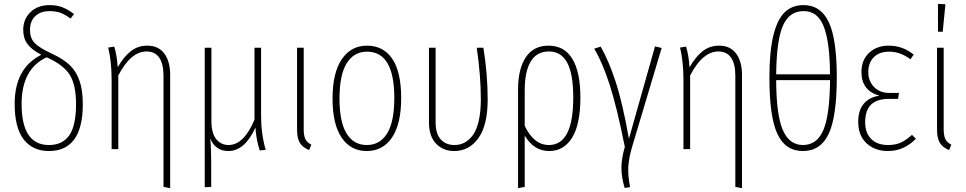

<svg xmlns="http://www.w3.org/2000/svg" viewBox="-20 -765 4954 985"><path d="M248 -488.8Q304.2 -462.9 337.6 -431.2Q371.1 -399.4 387.9 -350.8Q404.8 -302.2 404.8 -231Q404.8 9.8 231 9.8Q147.5 9.8 101.3 -50Q55.2 -109.9 55.2 -231.9Q55.2 -415.5 191.9 -483.9Q143.1 -509.3 121.1 -538.8Q99.1 -568.4 99.1 -611.8Q99.1 -666.5 136.2 -702.6Q173.3 -738.8 234.9 -738.8Q272 -738.8 301 -727.3Q330.1 -715.8 359.9 -692.9L341.8 -669.9Q314 -690.4 290.3 -699.2Q266.6 -708 234.9 -708Q187.5 -708 160.6 -681.9Q133.8 -655.8 133.8 -610.8Q133.8 -570.3 157 -545.2Q180.2 -520 248 -488.8ZM231 -21Q300.8 -21 335.4 -70.8Q370.1 -120.6 370.1 -231Q370.1 -329.1 337.9 -380.9Q305.7 -432.6 219.2 -471.2Q90.8 -411.1 90.8 -231.9Q90.8 -21 231 -21Z M735.8 -530.8Q792.5 -530.8 822.8 -490.5Q853 -450.2 853 -379.9V200.2L818.8 193.8V-376Q818.8 -437.5 796.9 -469.2Q774.9 -501 731.9 -501Q650.9 -501 586.9 -377.9V0H552.7V-354Q552.7 -448.7 535.2 -521L565.9 -525.9Q579.1 -486.3 584 -419.9Q614.3 -473.1 650.6 -502Q687 -530.8 735.8 -530.8Z M1343.3 3.9 1312.5 6.8Q1293.9 -50.8 1290.5 -110.8Q1235.8 9.8 1151.4 9.8Q1085.4 9.8 1058.6 -54.2Q1063.5 -2.9 1063.5 68.8V193.8L1030.3 195.8V-520H1064.5V-146Q1064.5 -81.1 1089.4 -51Q1114.3 -21 1152.3 -21Q1231 -21 1285.6 -150.9V-520H1319.3V-173.8Q1319.3 -76.2 1343.3 3.9Z M1538.1 -520V-102.1Q1538.1 -68.4 1546.9 -51Q1555.7 -33.7 1577.1 -22.9L1565.9 4.9Q1532.2 -8.8 1518.1 -32.5Q1503.9 -56.2 1503.9 -101.1V-520Z M1862.8 -530.8Q1946.3 -530.8 1992.2 -463.6Q2038.1 -396.5 2038.1 -262.2Q2038.1 -128.9 1991.2 -59.6Q1944.3 9.8 1861.8 9.8Q1778.8 9.8 1732.4 -59.3Q1686 -128.4 1686 -258.8Q1686 -391.6 1733.4 -461.2Q1780.8 -530.8 1862.8 -530.8ZM1862.8 -500Q1795.9 -500 1758.8 -440.7Q1721.7 -381.3 1721.7 -258.8Q1721.7 -139.2 1758.1 -80.1Q1794.4 -21 1861.8 -21Q1929.2 -21 1966.1 -80.6Q2002.9 -140.1 2002.9 -262.2Q2002.9 -500 1862.8 -500Z M2460 -520Q2481.9 -382.8 2481.9 -254.9Q2481.9 -122.6 2434.3 -56.4Q2386.7 9.8 2310.5 9.8Q2252.9 9.8 2216.8 -28.3Q2180.7 -66.4 2180.7 -136.2V-520H2214.8V-138.2Q2214.8 -79.1 2241 -50Q2267.1 -21 2311.5 -21Q2339.4 -21 2362.5 -33Q2385.7 -44.9 2405.3 -70.8Q2424.8 -96.7 2435.8 -144Q2446.8 -191.4 2446.8 -255.9Q2446.8 -376 2425.8 -520Z M2794.4 -530.8Q2875 -530.8 2916.3 -463.1Q2957.5 -395.5 2957.5 -264.2Q2957.5 -126.5 2914.8 -58.3Q2872.1 9.8 2797.9 9.8Q2718.3 9.8 2671.9 -69.8V193.8L2637.7 200.2V-305.2Q2637.7 -411.1 2677.2 -470.9Q2716.8 -530.8 2794.4 -530.8ZM2795.9 -21Q2920.9 -21 2920.9 -264.2Q2920.9 -385.7 2889.9 -443.4Q2858.9 -501 2795.9 -501Q2733.9 -501 2702.9 -450Q2671.9 -398.9 2671.9 -300.8V-119.1Q2719.2 -21 2795.9 -21Z M3061.5 -525.9Q3100.6 -459 3136.7 -350.8Q3172.9 -242.7 3206.5 -53.2L3340.3 -526.9L3374.5 -519L3223.6 -14.2Q3206.1 44.9 3203.4 89.6Q3200.7 134.3 3212.4 194.8L3184.6 199.2Q3168 143.6 3168 96.4Q3168 49.3 3185.5 -11.2Q3145 -214.8 3107.4 -331.1Q3069.8 -447.3 3028.3 -515.1Z M3669.4 -530.8Q3726.1 -530.8 3756.3 -490.5Q3786.6 -450.2 3786.6 -379.9V200.2L3752.4 193.8V-376Q3752.4 -437.5 3730.5 -469.2Q3708.5 -501 3665.5 -501Q3584.5 -501 3520.5 -377.9V0H3486.3V-354Q3486.3 -448.7 3468.8 -521L3499.5 -525.9Q3512.7 -486.3 3517.6 -419.9Q3547.9 -473.1 3584.2 -502Q3620.6 -530.8 3669.4 -530.8Z M4102.1 -738.8Q4190.4 -738.8 4231.7 -651.6Q4272.9 -564.5 4272.9 -369.1Q4272.9 -168 4231.7 -79.1Q4190.4 9.8 4099.1 9.8Q4008.8 9.8 3968 -78.4Q3927.2 -166.5 3927.2 -367.2Q3927.2 -499.5 3947.3 -582.3Q3967.3 -665 4005.4 -701.9Q4043.5 -738.8 4102.1 -738.8ZM4102.1 -708Q4029.8 -708 3996.8 -633.8Q3963.9 -559.6 3961.9 -383.8H4238.3Q4237.3 -501.5 4222.2 -573Q4207 -644.5 4178 -676.3Q4148.9 -708 4102.1 -708ZM4099.1 -21Q4171.4 -21 4204.1 -98.1Q4236.8 -175.3 4238.3 -354H3961.9Q3962.4 -177.2 3995.6 -99.1Q4028.8 -21 4099.1 -21Z M4539.6 -530.8Q4610.8 -530.8 4667.5 -484.9L4650.9 -460.9Q4598.6 -500 4541.5 -500Q4491.2 -500 4462.9 -471.7Q4434.6 -443.4 4434.6 -395Q4434.6 -348.6 4464.4 -318.4Q4494.1 -288.1 4543.5 -288.1H4591.8L4587.4 -257.8H4540.5Q4479 -257.8 4448.7 -228.3Q4418.5 -198.7 4418.5 -138.2Q4418.5 -82.5 4449.7 -51.8Q4481 -21 4535.6 -21Q4575.2 -21 4602.3 -33.9Q4629.4 -46.9 4658.7 -73.2L4678.7 -53.2Q4617.2 9.8 4535.6 9.8Q4468.3 9.8 4425.5 -30Q4382.8 -69.8 4382.8 -139.2Q4382.8 -200.7 4412.4 -234.1Q4441.9 -267.6 4491.7 -273.9Q4399.4 -300.3 4399.4 -395Q4399.4 -457.5 4438.7 -494.1Q4478 -530.8 4539.6 -530.8Z M4792 -745.1 4830.1 -743.2 4816.4 -602.1H4792ZM4821.3 -520V-102.1Q4821.3 -68.4 4830.1 -51Q4838.9 -33.7 4860.4 -22.9L4849.1 4.9Q4815.4 -8.8 4801.3 -32.5Q4787.1 -56.2 4787.1 -101.1V-520Z"/></svg>

Font: Fira Sans Compressed UltraLight
Style: Regular
Weight: 200
Width: 1
Designer: Carrois Corporate & Edenspiekermann AG
Foundry: Carrois Corporate GbR & Edenspiekermann AG
Version: Version 4.203;PS 004.203;hotconv 1.0.88;makeotf.lib2.5.64775